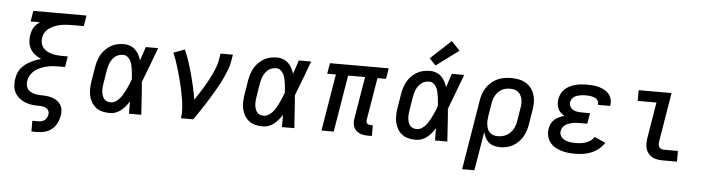

<svg xmlns="http://www.w3.org/2000/svg" viewBox="-55 -1040 5509 1500"><g transform="rotate(5 2700.0 -290.0)"><path d="M224 205V121H273Q285 121 298 117.5Q311 114 321 105.5Q331 97 337 85Q343 73 345 61Q348 46 342 33Q336 20 324.5 13Q313 6 298.5 3Q284 0 269.5 0Q255 0 240.5 -0.5Q226 -1 211.5 -3Q197 -5 183 -8.5Q169 -12 156.5 -17Q144 -22 132 -29Q120 -36 109.5 -44.5Q99 -53 90.5 -63.5Q82 -74 75.5 -86Q69 -98 65 -111.5Q61 -125 60 -139.5Q59 -154 59.5 -168.5Q60 -183 63 -198Q66 -219 74 -239.5Q82 -260 96.5 -278Q111 -296 129.5 -310Q148 -324 168 -334.5Q188 -345 209 -353Q230 -361 251 -366Q225 -377 202.5 -394Q180 -411 166 -434.5Q152 -458 148 -487.5Q144 -517 149 -546Q152 -561 156.5 -576Q161 -591 169.5 -604.5Q178 -618 189.5 -629.5Q201 -641 214 -651H143L157 -735H574L560 -651H466Q450 -651 433.5 -650Q417 -649 400 -647Q383 -645 366.5 -641Q350 -637 334 -630.5Q318 -624 302.5 -615Q287 -606 274.5 -593.5Q262 -581 254 -565.5Q246 -550 244 -533Q240 -512 244.5 -491Q249 -470 261.5 -454.5Q274 -439 292 -429Q310 -419 330 -413.5Q350 -408 371.5 -406Q393 -404 415 -404H456L442 -320H401Q377 -320 352.5 -318.5Q328 -317 303.5 -311.5Q279 -306 255 -296.5Q231 -287 210 -271.5Q189 -256 175 -233.5Q161 -211 157 -186Q154 -167 158 -148.5Q162 -130 174 -117Q186 -104 203 -97Q220 -90 238.5 -87Q257 -84 276.5 -84Q296 -84 315 -82Q334 -80 352 -75.5Q370 -71 386 -62.5Q402 -54 414.5 -41.5Q427 -29 435 -13Q443 3 444 22.5Q445 42 442 61Q437 90 423.5 118.5Q410 147 386 167.5Q362 188 332 196.5Q302 205 273 205Z M822 8Q792 8 764 1.5Q736 -5 713.5 -22Q691 -39 677 -63Q663 -87 657 -114.5Q651 -142 652 -172Q653 -202 658 -231L676 -341Q680 -366 688 -391Q696 -416 709.5 -439.5Q723 -463 743 -482.5Q763 -502 786.5 -515Q810 -528 835.5 -533Q861 -538 887 -538Q912 -538 935 -529Q958 -520 975 -503.5Q992 -487 1003 -466Q1014 -445 1021 -422Q1030 -449 1039 -476Q1048 -503 1057 -530H1154Q1128 -462 1102.5 -393Q1077 -324 1050 -256Q1056 -192 1059.5 -128Q1063 -64 1068 0H971Q971 -24 971 -48Q971 -72 971 -96Q958 -76 942.5 -57Q927 -38 908 -23Q889 -8 866.5 0Q844 8 822 8ZM822 -76Q842 -76 861 -88.5Q880 -101 893.5 -117.5Q907 -134 917.5 -153Q928 -172 937.5 -191.5Q947 -211 955 -230.5Q963 -250 970 -270Q969 -289 967.5 -307.5Q966 -326 963 -344.5Q960 -363 956 -381Q952 -399 943.5 -415Q935 -431 920.5 -442.5Q906 -454 887 -454Q872 -454 856.5 -450Q841 -446 828 -436.5Q815 -427 805 -414Q795 -401 788 -386.5Q781 -372 777 -357Q773 -342 770 -327L752 -217Q750 -202 748.5 -186Q747 -170 748.5 -154.5Q750 -139 754.5 -124.5Q759 -110 768 -98.5Q777 -87 791.5 -81.5Q806 -76 822 -76Z M1379 0Q1384 -33 1382.5 -66.5Q1381 -100 1376.5 -132.5Q1372 -165 1365.5 -197Q1359 -229 1351.5 -260.5Q1344 -292 1335.5 -323Q1327 -354 1318 -385Q1309 -416 1298.5 -446Q1288 -476 1275 -505L1363 -538Q1383 -492 1398.5 -445Q1414 -398 1427 -349.5Q1440 -301 1451 -252Q1462 -203 1470 -153Q1487 -178 1503.5 -204Q1520 -230 1536 -256.5Q1552 -283 1567 -310Q1582 -337 1595 -364.5Q1608 -392 1618.5 -420Q1629 -448 1634 -477L1643 -530H1740L1731 -477Q1726 -445 1714 -413.5Q1702 -382 1688 -351Q1674 -320 1657.5 -290Q1641 -260 1624 -230.5Q1607 -201 1589 -172Q1571 -143 1552 -114Q1533 -85 1514 -56.5Q1495 -28 1475 0Z M2022 8Q1992 8 1964 1.5Q1936 -5 1913.5 -22Q1891 -39 1877 -63Q1863 -87 1857 -114.5Q1851 -142 1852 -172Q1853 -202 1858 -231L1876 -341Q1880 -366 1888 -391Q1896 -416 1909.5 -439.5Q1923 -463 1943 -482.5Q1963 -502 1986.5 -515Q2010 -528 2035.5 -533Q2061 -538 2087 -538Q2112 -538 2135 -529Q2158 -520 2175 -503.5Q2192 -487 2203 -466Q2214 -445 2221 -422Q2230 -449 2239 -476Q2248 -503 2257 -530H2354Q2328 -462 2302.5 -393Q2277 -324 2250 -256Q2256 -192 2259.5 -128Q2263 -64 2268 0H2171Q2171 -24 2171 -48Q2171 -72 2171 -96Q2158 -76 2142.5 -57Q2127 -38 2108 -23Q2089 -8 2066.5 0Q2044 8 2022 8ZM2022 -76Q2042 -76 2061 -88.5Q2080 -101 2093.5 -117.5Q2107 -134 2117.5 -153Q2128 -172 2137.5 -191.5Q2147 -211 2155 -230.5Q2163 -250 2170 -270Q2169 -289 2167.5 -307.5Q2166 -326 2163 -344.5Q2160 -363 2156 -381Q2152 -399 2143.5 -415Q2135 -431 2120.5 -442.5Q2106 -454 2087 -454Q2072 -454 2056.5 -450Q2041 -446 2028 -436.5Q2015 -427 2005 -414Q1995 -401 1988 -386.5Q1981 -372 1977 -357Q1973 -342 1970 -327L1952 -217Q1950 -202 1948.5 -186Q1947 -170 1948.5 -154.5Q1950 -139 1954.5 -124.5Q1959 -110 1968 -98.5Q1977 -87 1991.5 -81.5Q2006 -76 2022 -76Z M2845 8Q2828 8 2811 5.5Q2794 3 2779 -4Q2764 -11 2752 -22.5Q2740 -34 2734 -49Q2728 -64 2727 -81Q2726 -98 2729 -116L2784 -446H2651L2577 0H2481L2555 -446H2487L2501 -530H2962L2948 -446H2881L2826 -116Q2824 -108 2825.5 -100Q2827 -92 2831.5 -86.5Q2836 -81 2843.5 -78.5Q2851 -76 2859 -76H2877V8Z M3222 8Q3192 8 3164 1.5Q3136 -5 3113.5 -22Q3091 -39 3077 -63Q3063 -87 3057 -114.5Q3051 -142 3052 -172Q3053 -202 3058 -231L3076 -341Q3080 -366 3088 -391Q3096 -416 3109.5 -439.5Q3123 -463 3143 -482.5Q3163 -502 3186.5 -515Q3210 -528 3235.5 -533Q3261 -538 3287 -538Q3312 -538 3335 -529Q3358 -520 3375 -503.5Q3392 -487 3403 -466Q3414 -445 3421 -422Q3430 -449 3439 -476Q3448 -503 3457 -530H3554Q3528 -462 3502.5 -393Q3477 -324 3450 -256Q3456 -192 3459.5 -128Q3463 -64 3468 0H3371Q3371 -24 3371 -48Q3371 -72 3371 -96Q3358 -76 3342.5 -57Q3327 -38 3308 -23Q3289 -8 3266.5 0Q3244 8 3222 8ZM3222 -76Q3242 -76 3261 -88.5Q3280 -101 3293.5 -117.5Q3307 -134 3317.5 -153Q3328 -172 3337.5 -191.5Q3347 -211 3355 -230.5Q3363 -250 3370 -270Q3369 -289 3367.5 -307.5Q3366 -326 3363 -344.5Q3360 -363 3356 -381Q3352 -399 3343.5 -415Q3335 -431 3320.5 -442.5Q3306 -454 3287 -454Q3272 -454 3256.5 -450Q3241 -446 3228 -436.5Q3215 -427 3205 -414Q3195 -401 3188 -386.5Q3181 -372 3177 -357Q3173 -342 3170 -327L3152 -217Q3150 -202 3148.5 -186Q3147 -170 3148.5 -154.5Q3150 -139 3154.5 -124.5Q3159 -110 3168 -98.5Q3177 -87 3191.5 -81.5Q3206 -76 3222 -76ZM3324 -584 3274 -636 3435 -785 3501 -715Z M3602 205 3692 -341Q3696 -368 3705 -394Q3714 -420 3730 -444Q3746 -468 3768 -487Q3790 -506 3815.5 -517.5Q3841 -529 3868.5 -533.5Q3896 -538 3922 -538Q3953 -538 3983 -532Q4013 -526 4038 -511Q4063 -496 4080.5 -472.5Q4098 -449 4106.5 -420.5Q4115 -392 4115 -361Q4115 -330 4109 -299L4091 -189Q4087 -164 4079 -139Q4071 -114 4057.5 -91Q4044 -68 4024.5 -48.5Q4005 -29 3981.5 -16Q3958 -3 3932.5 2.5Q3907 8 3882 8Q3857 8 3833.5 1.5Q3810 -5 3792.5 -20Q3775 -35 3764.5 -56Q3754 -77 3749 -100L3698 205ZM3857 -76Q3874 -76 3890.5 -79.5Q3907 -83 3922.5 -91Q3938 -99 3951.5 -111.5Q3965 -124 3974 -139Q3983 -154 3988.5 -170Q3994 -186 3997 -203L4015 -313Q4018 -330 4018.5 -347.5Q4019 -365 4015.5 -381Q4012 -397 4004 -411.5Q3996 -426 3983.5 -436Q3971 -446 3954.5 -450Q3938 -454 3921 -454Q3905 -454 3888 -450.5Q3871 -447 3856 -439Q3841 -431 3828.5 -418Q3816 -405 3807.5 -390.5Q3799 -376 3794 -360Q3789 -344 3786 -327L3770 -228Q3767 -210 3766 -192.5Q3765 -175 3767.5 -158Q3770 -141 3776 -125Q3782 -109 3794 -97.5Q3806 -86 3822.5 -81Q3839 -76 3857 -76Z M4470 8Q4441 8 4413 5Q4385 2 4358.5 -6.5Q4332 -15 4309 -29Q4286 -43 4270 -65Q4254 -87 4248.5 -115Q4243 -143 4248 -171Q4251 -191 4260.5 -210Q4270 -229 4286 -242.5Q4302 -256 4321.5 -265Q4341 -274 4361 -280Q4345 -289 4331.5 -302Q4318 -315 4310.5 -331.5Q4303 -348 4301.5 -368Q4300 -388 4303 -407Q4307 -429 4317.5 -450Q4328 -471 4346 -487Q4364 -503 4385.5 -513Q4407 -523 4429 -528.5Q4451 -534 4473 -536Q4495 -538 4517 -538Q4541 -538 4565 -536Q4589 -534 4611 -527.5Q4633 -521 4653.5 -510.5Q4674 -500 4688.5 -483Q4703 -466 4709.5 -443Q4716 -420 4712 -397Q4712 -395 4711.5 -393Q4711 -391 4710 -388H4615Q4615 -389 4615 -390Q4615 -391 4615 -392Q4617 -403 4613 -413.5Q4609 -424 4601 -431.5Q4593 -439 4583 -443Q4573 -447 4562 -449.5Q4551 -452 4540 -453Q4529 -454 4517 -454Q4505 -454 4493.5 -453Q4482 -452 4470 -450Q4458 -448 4446 -444Q4434 -440 4423.5 -433Q4413 -426 4406 -415Q4399 -404 4397 -392Q4394 -374 4402 -357.5Q4410 -341 4425.5 -332Q4441 -323 4459.5 -320.5Q4478 -318 4496 -318H4559L4545 -234H4482Q4468 -234 4454.5 -233Q4441 -232 4427 -229Q4413 -226 4399 -221Q4385 -216 4373 -207.5Q4361 -199 4353 -186.5Q4345 -174 4343 -160Q4340 -145 4344.5 -131Q4349 -117 4359 -107Q4369 -97 4382.5 -91Q4396 -85 4410.5 -81.5Q4425 -78 4440 -77Q4455 -76 4470 -76Q4489 -76 4508.5 -78.5Q4528 -81 4547 -87.5Q4566 -94 4583.5 -106Q4601 -118 4612 -136L4698 -98Q4680 -69 4653 -47.5Q4626 -26 4595.5 -13.5Q4565 -1 4533 3.5Q4501 8 4470 8Z M5157 0Q5135 0 5114 -3.5Q5093 -7 5075.5 -16.5Q5058 -26 5044.5 -42Q5031 -58 5025 -77.5Q5019 -97 5019 -118.5Q5019 -140 5022 -162L5069 -446H4922V-530H5180L5117 -148Q5115 -136 5115 -124.5Q5115 -113 5120 -103.5Q5125 -94 5135.5 -89Q5146 -84 5157 -84H5269V0Z"/></g></svg>

Font: Iosevka Curly Slab MdEx
Style: Italic
Weight: 500
Width: 7
Italic angle: -9°
Monospace: yes
Designer: Belleve Invis
Foundry: Belleve Invis
Version: Version 11.0.0; ttfautohint (v1.8.3)